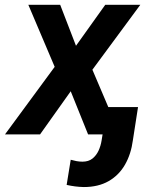

<svg xmlns="http://www.w3.org/2000/svg" viewBox="-57 -548 629 783"><path d="M188.5 -528.3 252.9 -361.3 372.1 -528.3H515.1L319.8 -263.7L432.1 0H302.2L231.4 -175.8L106.4 0H-36.6L166 -275.4L58.6 -528.3ZM379.4 -111.3H505.9L484.9 23.9Q477.5 80.1 452.9 123.3Q428.2 166.5 386 190.7Q343.8 214.8 284.7 214.8Q266.6 214.4 249.5 212.2Q232.4 210 214.8 206.1L231.4 103.5Q243.2 106.9 255.1 109.1Q267.1 111.3 279.3 111.3Q304.2 111.3 320.1 98.6Q335.9 85.9 345 66.2Q354 46.4 357.4 24.4Z"/></svg>

Font: Roboto SemiBold
Style: Italic
Weight: 600
Designer: Christian Robertson
Foundry: Google
Version: Version 3.009; 2024